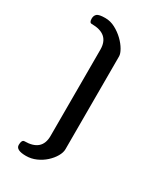

<svg xmlns="http://www.w3.org/2000/svg" viewBox="-154 -564 598 707"><g transform="rotate(30 144.5 -211.0)"><path d="M46 -460Q36 -460 36 -477Q36 -490 44 -497Q52 -504 79 -504Q101 -504 121.5 -493Q142 -482 158 -466.5Q174 -451 183.5 -434.5Q193 -418 193 -407V-12Q193 2 183.5 18.5Q174 35 158 49.5Q142 64 121.5 73Q101 82 79 82Q36 82 36 60Q36 39 47 38Q121 38 121 -27V-394Q121 -460 46 -460Z"/></g></svg>

Font: Cute Font
Style: Regular
Weight: 400
Designer: TypoDesign Lab.inc.
Foundry: TypoDesign Lab.inc.
Version: Version 1.00